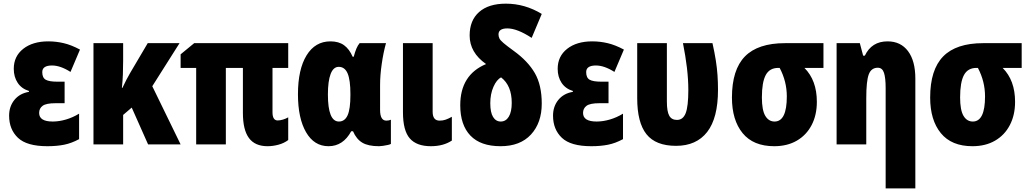

<svg xmlns="http://www.w3.org/2000/svg" viewBox="-20 -789 5624 1049"><path d="M333 -342.8V-225.1H283.2Q231.9 -225.1 212.9 -210.9Q193.8 -196.8 193.8 -171.9Q193.8 -125 268.1 -125Q302.7 -125 340.3 -136Q377.9 -147 412.1 -168V-28.8Q370.6 -6.3 330.3 1.7Q290 9.8 238.8 9.8Q126.5 9.8 78.1 -36.1Q29.8 -82 29.8 -157.2Q29.8 -207.5 58.8 -243.2Q87.9 -278.8 138.2 -287.1V-292Q98.1 -304.2 76.7 -336.4Q55.2 -368.7 55.2 -413.1Q55.2 -481.4 106.9 -522.2Q158.7 -563 244.1 -563Q286.6 -563 328.1 -553.2Q369.6 -543.5 417 -518.1L365.2 -396Q310.1 -431.2 264.2 -431.2Q210.9 -431.2 210.9 -395Q210.9 -364.3 229.7 -353.5Q248.5 -342.8 292 -342.8Z M960.9 -553.2 812 -317.9 966.8 0H789.1L699.7 -201.2L652.8 -161.1V0H490.7V-553.2H652.8V-458Q652.8 -419.9 651.4 -382.6Q649.9 -345.2 646 -309.1H648.9Q659.7 -332 670.7 -353.3Q681.6 -374.5 690.9 -390.1L787.1 -553.2Z M1497.1 -130.9Q1509.8 -130.9 1526.1 -135.7Q1542.5 -140.6 1554.7 -147.9V-23.9Q1532.2 -6.8 1501.7 1.5Q1471.2 9.8 1441.9 9.8Q1373 9.8 1340.1 -34.9Q1307.1 -79.6 1307.1 -171.9V-418H1213.9V0H1051.8V-418H966.8V-492.2L1041 -553.2H1554.7V-418H1468.8V-175.8Q1468.8 -130.9 1497.1 -130.9Z M1774.9 9.8Q1696.3 9.8 1652.1 -66.7Q1607.9 -143.1 1607.9 -273.9Q1607.9 -409.7 1654.8 -486.3Q1701.7 -563 1785.6 -563Q1830.6 -563 1859.6 -542Q1888.7 -521 1906.7 -479H1912.6Q1919.4 -504.9 1927.2 -523.4Q1935.1 -542 1944.8 -553.2H2088.9Q2074.7 -502.9 2065.7 -440.4Q2056.6 -377.9 2056.6 -324.2V-189Q2056.6 -129.9 2090.8 -129.9Q2104.5 -129.9 2115.7 -134.8V-2.9Q2112.3 0 2099.6 2.9Q2086.9 5.9 2072.8 7.8Q2058.6 9.8 2050.8 9.8Q1991.7 9.8 1959.5 -9.5Q1927.2 -28.8 1908.7 -71.8H1898.9Q1854.5 9.8 1774.9 9.8ZM1831.5 -125Q1863.8 -125 1879.2 -159.2Q1894.5 -193.4 1894.5 -270V-274.9Q1894.5 -352.1 1879.2 -387.9Q1863.8 -423.8 1830.6 -423.8Q1801.3 -423.8 1786.4 -384.8Q1771.5 -345.7 1771.5 -272.9Q1771.5 -125 1831.5 -125Z M2343.8 -553.2V-178.2Q2343.8 -129.9 2381.8 -129.9Q2399.9 -129.9 2415 -135.3Q2430.2 -140.6 2448.7 -150.9V-21Q2402.3 9.8 2334 9.8Q2255.9 9.8 2218.8 -33Q2181.6 -75.7 2181.6 -175.8V-553.2Z M2743.7 -769Q2847.7 -769 2939.9 -712.9L2884.8 -582Q2805.7 -633.8 2752 -633.8Q2703.6 -633.8 2703.6 -601.1Q2703.6 -589.4 2708.5 -579.1Q2713.4 -568.8 2731.2 -553.7Q2749 -538.6 2786.6 -511.2Q2863.8 -455.6 2901.9 -389.9Q2939.9 -324.2 2939.9 -223.1Q2939.9 -118.2 2881.1 -54.2Q2822.3 9.8 2714.8 9.8Q2605.5 9.8 2550 -48.3Q2494.6 -106.4 2494.6 -213.9Q2494.6 -380.4 2635.7 -439Q2545.9 -502 2545.9 -595.2Q2545.9 -677.7 2597.7 -723.4Q2649.4 -769 2743.7 -769ZM2717.8 -366.2Q2693.4 -354 2676 -314.7Q2658.7 -275.4 2658.7 -225.1Q2658.7 -174.3 2674.1 -149.7Q2689.5 -125 2715.8 -125Q2743.7 -125 2759.8 -151.4Q2775.9 -177.7 2775.9 -227.1Q2775.9 -321.3 2717.8 -366.2Z M3304.7 -342.8V-225.1H3254.9Q3203.6 -225.1 3184.6 -210.9Q3165.5 -196.8 3165.5 -171.9Q3165.5 -125 3239.7 -125Q3274.4 -125 3312 -136Q3349.6 -147 3383.8 -168V-28.8Q3342.3 -6.3 3302 1.7Q3261.7 9.8 3210.4 9.8Q3098.1 9.8 3049.8 -36.1Q3001.5 -82 3001.5 -157.2Q3001.5 -207.5 3030.5 -243.2Q3059.6 -278.8 3109.9 -287.1V-292Q3069.8 -304.2 3048.3 -336.4Q3026.9 -368.7 3026.9 -413.1Q3026.9 -481.4 3078.6 -522.2Q3130.4 -563 3215.8 -563Q3258.3 -563 3299.8 -553.2Q3341.3 -543.5 3388.7 -518.1L3336.9 -396Q3281.7 -431.2 3235.8 -431.2Q3182.6 -431.2 3182.6 -395Q3182.6 -364.3 3201.4 -353.5Q3220.2 -342.8 3263.7 -342.8Z M3673.8 7.8Q3562.5 7.8 3512 -55.7Q3461.4 -119.1 3461.4 -252.9V-553.2H3623.5V-234.9Q3623.5 -179.7 3636.5 -156.7Q3649.4 -133.8 3678.7 -133.8Q3711.9 -133.8 3726.3 -170.9Q3740.7 -208 3740.7 -296.9Q3740.7 -354 3733.2 -418Q3725.6 -481.9 3711.4 -553.2H3872.6Q3884.3 -501 3890.9 -459Q3897.5 -417 3900.1 -378.7Q3902.8 -340.3 3902.8 -297.9Q3902.8 -144 3843.8 -68.1Q3784.7 7.8 3673.8 7.8Z M4442.9 -232.9Q4442.9 -160.2 4414.3 -105.5Q4385.7 -50.8 4333.5 -20.5Q4281.2 9.8 4210 9.8Q4095.7 9.8 4037.4 -61.5Q3979 -132.8 3979 -255.9Q3979 -408.2 4050 -480.7Q4121.1 -553.2 4268.6 -553.2H4479V-418H4375Q4442.9 -350.1 4442.9 -232.9ZM4142.6 -256.8Q4142.6 -187.5 4161.1 -156.2Q4179.7 -125 4211.9 -125Q4278.8 -125 4278.8 -262.2Q4278.8 -344.2 4239.7 -418H4231.9Q4184.6 -418 4163.6 -378.9Q4142.6 -339.8 4142.6 -256.8Z M4829.1 -563Q4900.9 -563 4940.9 -509.8Q4981 -456.5 4981 -359.9V240.2H4818.8V-308.1Q4818.8 -362.8 4809.8 -390.9Q4800.8 -418.9 4775.9 -418.9Q4740.2 -418.9 4726.6 -382.8Q4712.9 -346.7 4712.9 -252.9V0H4550.8V-553.2H4677.7L4695.8 -484.9H4705.1Q4742.2 -563 4829.1 -563Z M5525.9 -232.9Q5525.9 -160.2 5497.3 -105.5Q5468.8 -50.8 5416.5 -20.5Q5364.3 9.8 5293 9.8Q5178.7 9.8 5120.4 -61.5Q5062 -132.8 5062 -255.9Q5062 -408.2 5133.1 -480.7Q5204.1 -553.2 5351.6 -553.2H5562V-418H5458Q5525.9 -350.1 5525.9 -232.9ZM5225.6 -256.8Q5225.6 -187.5 5244.1 -156.2Q5262.7 -125 5294.9 -125Q5361.8 -125 5361.8 -262.2Q5361.8 -344.2 5322.8 -418H5314.9Q5267.6 -418 5246.6 -378.9Q5225.6 -339.8 5225.6 -256.8Z"/></svg>

Font: Open Sans Condensed ExtraBold
Style: Regular
Weight: 800
Width: 3
Designer: Monotype Design Team
Foundry: Monotype Imaging Inc.
Version: Version 3.000; ttfautohint (v1.8.4)